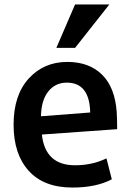

<svg xmlns="http://www.w3.org/2000/svg" viewBox="-20 -825 603 862"><path d="M506 -245 168 -221Q183 -83 317 -83Q394 -83 458 -114L482 -20Q412 17 305 17Q177 17 109 -58Q41 -133 41 -265Q41 -398 109 -472.5Q177 -547 282 -547Q380 -547 438 -490Q496 -433 504 -322Q506 -284 506 -245ZM385 -320Q382 -454 280 -454Q228 -454 196.5 -414Q165 -374 164 -303ZM317 -610H233L317 -805H471Z"/></svg>

Font: Repo
Style: DemiBold
Weight: 600
Designer: Stefan Peev
Foundry: Context Ltd
Version: Version 001.000